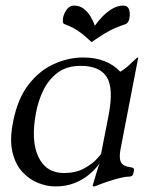

<svg xmlns="http://www.w3.org/2000/svg" viewBox="-20 -657 546 688"><path d="M369 -243Q388 -341 362.5 -381Q337 -421 269 -421Q219 -421 186.5 -396.5Q154 -372 135.5 -334Q117 -296 109 -253Q90 -153 117.5 -95Q145 -37 209 -37Q251 -37 280.5 -53Q310 -69 325.5 -86Q341 -103 342 -105ZM412 -123Q406 -92 413 -76.5Q420 -61 451 -57Q462 -56 460 -45L458 -36Q456 -24 442 -24Q429 -24 409 -19Q389 -14 366.5 -6.5Q344 1 322 10Q321 11 316 11H314Q312 11 312 8Q314 2 323 -29Q332 -60 343 -90H348Q344 -81 331.5 -64.5Q319 -48 298 -30.5Q277 -13 247 -1Q217 11 178 11Q148 11 116.5 -1.5Q85 -14 60 -41Q35 -68 24.5 -112.5Q14 -157 27 -221Q43 -303 82 -353.5Q121 -404 173 -427.5Q225 -451 278 -451Q363 -451 411 -400Q425 -408 438.5 -420Q452 -432 461.5 -441.5Q471 -451 473 -451Q476 -451 475 -449ZM320 -565Q332 -582 348 -598.5Q364 -615 383 -626Q402 -637 422 -637Q437 -637 442 -624Q447 -611 444 -594Q443 -586 440 -580Q437 -574 431 -571Q410 -564 392.5 -556.5Q375 -549 356 -537.5Q337 -526 308 -506Q287 -526 272 -537.5Q257 -549 243 -556.5Q229 -564 210 -571Q205 -574 205 -580Q205 -586 206 -594Q210 -611 220 -624Q230 -637 245 -637Q265 -637 279.5 -626Q294 -615 304 -598.5Q314 -582 320 -565Z"/></svg>

Font: Young Serif Light
Style: Italic
Weight: 300
Italic angle: -10.979°
Designer: Bastien Sozeau
Foundry: NBR — Bastien Sozeau
Version: Version 5.001